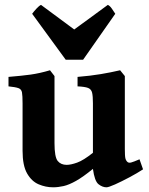

<svg xmlns="http://www.w3.org/2000/svg" viewBox="-20 -759 614 793"><path d="M570.8 -59.6Q546.9 -43.9 514.4 -26.6Q481.9 -9.3 455.1 2.7Q428.2 14.6 419.9 14.6Q402.8 14.6 386.7 1.7Q370.6 -11.2 363.8 -61.5Q323.2 -28.3 294.2 -12Q265.1 4.4 242.7 9.5Q220.2 14.6 199.2 14.6Q168.9 14.6 139.9 2.4Q110.8 -9.8 92 -42.5Q73.2 -75.2 73.2 -136.2V-332.5Q73.2 -363.8 70.8 -377.2Q68.4 -390.6 56.2 -395Q43.9 -399.4 15.1 -402.3V-441.4Q68.8 -445.8 106.2 -450.9Q143.6 -456.1 186.5 -468.8L205.1 -444.8V-168Q205.1 -110.4 218.3 -94.2Q231.4 -78.1 255.4 -78.1Q272.5 -78.1 298.6 -87.4Q324.7 -96.7 363.8 -127.9V-332.5Q363.8 -361.8 360.4 -376.2Q356.9 -390.6 343.8 -395.8Q330.6 -400.9 300.3 -402.3V-441.4Q354 -445.8 396.2 -452.9Q438.5 -460 476.1 -468.8L495.6 -444.8V-143.6Q495.6 -113.8 498 -104.5Q500.5 -95.2 506.8 -89.8Q512.2 -85.4 521.7 -87.9Q531.2 -90.3 556.2 -101.1ZM323.2 -512.2H251.5L112.8 -702.1Q119.6 -711.4 130.6 -723.4Q141.6 -735.4 149.4 -738.8L286.6 -637.2L425.3 -738.8Q433.6 -735.4 441.9 -723.4Q450.2 -711.4 456.1 -702.1Z"/></svg>

Font: Gentium Book Plus
Style: Bold
Weight: 700
Designer: Victor Gaultney, Annie Olsen, Iska Routamaa, Becca Hirsbrunner
Foundry: SIL International
Version: Version 6.101